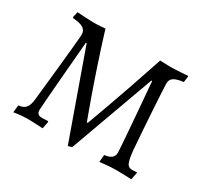

<svg xmlns="http://www.w3.org/2000/svg" viewBox="-136 -838 1119 1051"><g transform="rotate(30 423.5 -312.0)"><path d="M397 19 421 12 614 -520H619C619 -520 653 -122 653 -88C653 -58 635 -43 594 -38L590 8C590 8 651 0 694 0C730 0 789 3 789 3L798 -42L796 -46C796 -46 780 -44 768 -44C736 -44 728 -61 719 -139C708 -279 693 -518 693 -547C693 -580 714 -595 772 -602L777 -639L775 -643C775 -643 697 -637 667 -637C647 -637 601 -640 601 -639C506 -352 428 -145 428 -145H423C423 -145 344 -350 254 -641C254 -641 215 -637 186 -637C154 -637 77 -642 77 -642L69 -607L72 -602C132 -598 158 -582 158 -547C158 -517 123 -188 115 -115C109 -61 93 -43 51 -38L46 8C46 8 92 0 132 0C165 0 229 4 229 4L238 -41L236 -45L195 -44C174 -44 164 -54 164 -75C164 -101 200 -520 200 -520H205Z"/></g></svg>

Font: Alegreya SC
Style: Regular
Weight: 400
Designer: Juan Pablo del Peral
Foundry: Huerta Tipografica
Version: Version 2.007;PS 002.007;hotconv 1.0.88;makeotf.lib2.5.64775